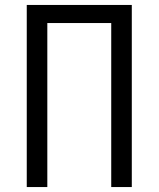

<svg xmlns="http://www.w3.org/2000/svg" viewBox="-20 -755 640 775"><path d="M88 0V-735H512V0H429V-662H171V0Z"/></svg>

Font: Iosevka Fixed Extended
Style: Regular
Weight: 400
Width: 7
Monospace: yes
Designer: Belleve Invis
Foundry: Belleve Invis
Version: Version 24.1.1; ttfautohint (v1.8.4)